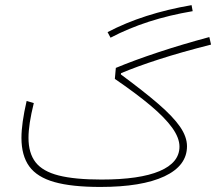

<svg xmlns="http://www.w3.org/2000/svg" viewBox="-20 -740 855 760"><path d="M738.3 -719.7Q642.1 -703.1 559.3 -676.5Q476.6 -649.9 405.8 -612.8L417.5 -590.8Q488.3 -627.9 569.3 -654.1Q650.4 -680.2 742.7 -695.8ZM85.4 -340.3Q64.9 -251.5 64.9 -194.3Q64.9 -124 95.9 -81.3Q127 -38.6 195.6 -19.3Q264.2 0 377 0Q541.5 0 630.9 -42Q720.2 -84 720.2 -161.1Q720.2 -198.2 692.9 -238Q665.5 -277.8 607.7 -327.9Q549.8 -377.9 458.5 -445.3L459 -450.2Q521 -476.6 609.4 -505.1Q697.8 -533.7 815.4 -563.5L808.6 -593.3Q702.6 -564.9 606.2 -533Q509.8 -501 438.5 -471.2L434.6 -427.7Q518.1 -370.6 575.2 -322.8Q632.3 -274.9 661.4 -234.6Q690.4 -194.3 690.4 -159.7Q690.4 -96.2 611.6 -62.7Q532.7 -29.3 381.8 -29.3Q275.9 -29.3 212.4 -45.4Q148.9 -61.5 120.8 -97.7Q92.8 -133.8 92.8 -194.3Q92.8 -221.2 97.9 -254.6Q103 -288.1 113.8 -332Z"/></svg>

Font: Estedad-FD VF
Style: Regular
Weight: 100
Designer: Amin Abedi
Version: Version 7.3